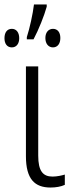

<svg xmlns="http://www.w3.org/2000/svg" viewBox="-45 -829 327 859"><path d="M164 -809H107C102 -767 88 -703 75 -663V-653H105C128 -696 153 -759 164 -799ZM8 -700C-13 -700 -25 -684 -25 -658C-25 -633 -13 -617 8 -617C28 -617 41 -633 41 -658C41 -684 28 -700 8 -700ZM192 -700C172 -700 158 -684 158 -659C158 -633 172 -617 192 -617C212 -617 225 -633 225 -659C225 -685 212 -700 192 -700ZM126 -532H71V-130C71 -27 111 10 181 10C205 10 228 6 245 -2V-48C232 -44 210 -39 190 -39C147 -39 126 -64 126 -133Z"/></svg>

Font: Noto Sans Display SemiCondensed Light
Style: Regular
Weight: 300
Width: 4
Designer: Monotype Design Team
Foundry: Monotype Imaging Inc.
Version: Version 1.900